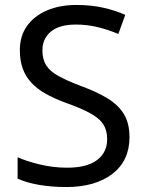

<svg xmlns="http://www.w3.org/2000/svg" viewBox="-20 -744 589 774"><path d="M502 -191Q502 -96 433 -43Q364 10 247 10Q187 10 136 1Q85 -8 51 -24V-110Q87 -94 140.5 -81Q194 -68 251 -68Q331 -68 371.5 -99Q412 -130 412 -183Q412 -218 397 -242Q382 -266 345.5 -286.5Q309 -307 244 -330Q198 -347 163.5 -366.5Q129 -386 106 -411Q83 -436 71.5 -468Q60 -500 60 -542Q60 -599 89 -639.5Q118 -680 169.5 -702Q221 -724 288 -724Q347 -724 396 -713Q445 -702 485 -684L457 -607Q420 -623 376.5 -634Q333 -645 286 -645Q219 -645 185 -616.5Q151 -588 151 -541Q151 -505 166 -481Q181 -457 215 -438Q249 -419 307 -397Q370 -374 413.5 -347.5Q457 -321 479.5 -284Q502 -247 502 -191Z"/></svg>

Font: Noto Sans Sundanese
Style: Regular
Weight: 400
Designer: Monotype Design Team (Regular), Sérgio L. Martins (other weights)
Foundry: Monotype Imaging Inc.
Version: Version 2.003